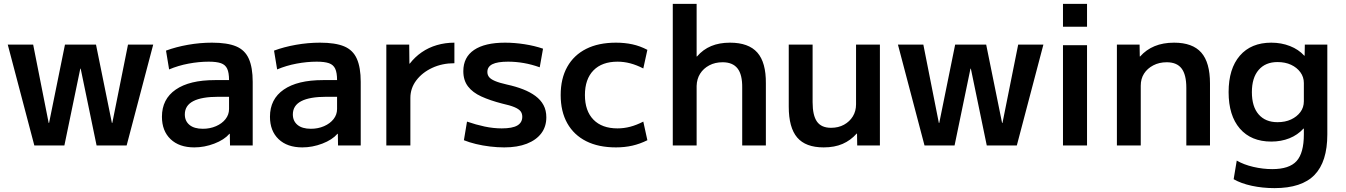

<svg xmlns="http://www.w3.org/2000/svg" viewBox="-20 -750 6938 990"><path d="M157 0 20 -520H151L231 -116H233L315 -520H475L557 -116H559L640 -520H770L633 0H478L396 -396H394L312 0Z M982 10Q904 10 859.5 -32.5Q815 -75 815 -148Q815 -239 886 -288Q957 -337 1088 -337H1161Q1161 -375 1151.5 -395.5Q1142 -416 1119.5 -424Q1097 -432 1056 -432Q1006 -432 952.5 -422Q899 -412 852 -392L836 -489Q887 -508 949 -519Q1011 -530 1073 -530Q1152 -530 1197.5 -511Q1243 -492 1263 -447Q1283 -402 1283 -328V0H1166L1165 -60H1163Q1136 -29 1085 -9.5Q1034 10 982 10ZM1026 -86Q1063 -86 1094 -99.5Q1125 -113 1143 -136Q1161 -159 1161 -188V-251H1106Q1020 -251 976.5 -228.5Q933 -206 933 -160Q933 -126 957 -106Q981 -86 1026 -86Z M1539 10Q1461 10 1416.5 -32.5Q1372 -75 1372 -148Q1372 -239 1443 -288Q1514 -337 1645 -337H1718Q1718 -375 1708.5 -395.5Q1699 -416 1676.5 -424Q1654 -432 1613 -432Q1563 -432 1509.5 -422Q1456 -412 1409 -392L1393 -489Q1444 -508 1506 -519Q1568 -530 1630 -530Q1709 -530 1754.5 -511Q1800 -492 1820 -447Q1840 -402 1840 -328V0H1723L1722 -60H1720Q1693 -29 1642 -9.5Q1591 10 1539 10ZM1583 -86Q1620 -86 1651 -99.5Q1682 -113 1700 -136Q1718 -159 1718 -188V-251H1663Q1577 -251 1533.5 -228.5Q1490 -206 1490 -160Q1490 -126 1514 -106Q1538 -86 1583 -86Z M1972 0V-520H2090L2091 -422H2093Q2119 -456 2154.5 -480.5Q2190 -505 2233 -517.5Q2276 -530 2323 -530V-424Q2260 -424 2208.5 -400Q2157 -376 2126.5 -335.5Q2096 -295 2096 -245V0Z M2580 10Q2545 10 2507 5.5Q2469 1 2434 -7.5Q2399 -16 2372 -27L2388 -123Q2434 -107 2479 -97.5Q2524 -88 2567 -88Q2622 -88 2647.5 -103Q2673 -118 2673 -148Q2673 -165 2664 -176.5Q2655 -188 2632.5 -197.5Q2610 -207 2569 -216Q2507 -232 2462 -252.5Q2417 -273 2393 -304.5Q2369 -336 2369 -383Q2369 -455 2424.5 -492.5Q2480 -530 2584 -530Q2633 -530 2684.5 -522Q2736 -514 2780 -499L2763 -403Q2721 -418 2680.5 -425Q2640 -432 2600 -432Q2545 -432 2519 -419Q2493 -406 2493 -379Q2493 -364 2501.5 -353Q2510 -342 2532 -332.5Q2554 -323 2594 -314Q2640 -304 2677 -289.5Q2714 -275 2741 -255Q2768 -235 2782.5 -208Q2797 -181 2797 -145Q2797 -97 2771 -62.5Q2745 -28 2696.5 -9Q2648 10 2580 10Z M3156 10Q3066 10 3002.5 -22Q2939 -54 2905 -114.5Q2871 -175 2871 -260Q2871 -345 2905 -405.5Q2939 -466 3002.5 -498Q3066 -530 3156 -530Q3201 -530 3240.5 -521.5Q3280 -513 3318 -493L3297 -397Q3262 -415 3229.5 -423.5Q3197 -432 3164 -432Q3084 -432 3040 -387Q2996 -342 2996 -260Q2996 -178 3040 -133Q3084 -88 3164 -88Q3197 -88 3229.5 -96.5Q3262 -105 3297 -123L3318 -27Q3280 -8 3240.5 1Q3201 10 3156 10Z M3449 0V-730H3572V-459H3574Q3605 -495 3647 -512.5Q3689 -530 3744 -530Q3840 -530 3885 -479Q3930 -428 3929 -320V0H3807V-297Q3808 -365 3783 -397Q3758 -429 3706 -429Q3667 -429 3637 -413Q3607 -397 3590 -370Q3573 -343 3572 -307V0Z M4227 10Q4134 10 4090.5 -41Q4047 -92 4047 -200V-520H4170V-223Q4170 -155 4192.5 -123Q4215 -91 4265 -91Q4303 -91 4332 -107Q4361 -123 4377.5 -150Q4394 -177 4394 -212V-520H4517V0H4400L4399 -61H4397Q4366 -26 4324.5 -8Q4283 10 4227 10Z M4747 0 4610 -520H4741L4821 -116H4823L4905 -520H5065L5147 -116H5149L5230 -520H5360L5223 0H5068L4986 -396H4984L4902 0Z M5461 -612V-730H5585V-612ZM5461 0V-517H5585V0Z M5739 0V-520H5856L5857 -459H5859Q5890 -494 5933.5 -512Q5977 -530 6034 -530Q6129 -530 6174 -479Q6219 -428 6219 -320V0H6097V-297Q6097 -365 6072.5 -397Q6048 -429 5996 -429Q5957 -429 5926.5 -413Q5896 -397 5879 -370.5Q5862 -344 5862 -308V0Z M6552 220Q6490 220 6434.5 208Q6379 196 6341 174L6357 78Q6393 99 6442.5 110.5Q6492 122 6540 122Q6628 122 6665.5 80.5Q6703 39 6703 -57V-87H6701Q6671 -54 6628.5 -37Q6586 -20 6535 -20Q6431 -20 6373 -87Q6315 -154 6315 -275Q6315 -396 6373 -463Q6431 -530 6535 -530Q6587 -530 6631.5 -512.5Q6676 -495 6705 -463H6707L6708 -520H6824V-57Q6824 84 6758 152Q6692 220 6552 220ZM6567 -120Q6607 -120 6637 -134Q6667 -148 6685 -172Q6703 -196 6703 -228V-322Q6703 -353 6685 -377.5Q6667 -402 6637 -416Q6607 -430 6567 -430Q6505 -430 6470 -389.5Q6435 -349 6435 -275Q6435 -200 6470 -160Q6505 -120 6567 -120Z"/></svg>

Font: M PLUS 1 Thin SemiBold
Style: Regular
Weight: 600
Version: Version 1.001